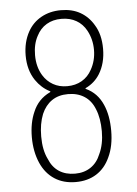

<svg xmlns="http://www.w3.org/2000/svg" viewBox="-52 -750 568 798"><g transform="rotate(-5 232.0 -350.5)"><path d="M397 -192Q397 -128 375 -82Q355 -38 318.5 -15Q282 8 232 8Q181 8 144 -16Q107 -40 87 -85Q66 -133 66 -193Q66 -253 86 -298Q107 -349 157 -373Q162 -375 157 -378Q123 -395 99 -430Q70 -473 70 -534Q70 -590 94 -633Q114 -669 150 -689Q186 -709 232 -709Q279 -709 313 -689.5Q347 -670 368 -634Q393 -594 393 -534Q393 -474 366 -430Q345 -396 308 -378Q306 -377 305.5 -376Q305 -375 307 -374Q355 -352 377 -301Q397 -256 397 -192ZM231 -392Q266 -392 292.5 -407.5Q319 -423 334 -451Q355 -488 355 -533Q355 -577 335 -614Q320 -642 293.5 -657.5Q267 -673 231 -673Q195 -673 168.5 -657Q142 -641 127 -611Q109 -578 109 -532Q109 -483 131 -447Q147 -421 172.5 -406.5Q198 -392 231 -392ZM358 -193Q358 -248 342 -286Q328 -322 299.5 -340.5Q271 -359 231 -359Q191 -359 163.5 -340Q136 -321 121 -286Q105 -246 105 -193Q105 -136 124 -98Q138 -63 165.5 -45Q193 -27 232 -27Q270 -27 297.5 -45.5Q325 -64 339 -99Q358 -139 358 -193Z"/></g></svg>

Font: Barlow Semi Condensed ExLight
Style: Regular
Weight: 275
Width: 4
Designer: Jeremy Tribby
Foundry: Tribby Type
Version: Version 1.408